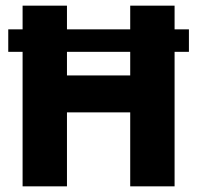

<svg xmlns="http://www.w3.org/2000/svg" viewBox="-20 -659 697 679"><path d="M9.2 -475.7V-555.2H648.1V-475.7ZM216.8 0H59.9V-639H216.8ZM597.4 0H440.5V-639H597.4ZM150.1 -392.2H499.4V-261.6H150.1Z"/></svg>

Font: Anek Latin Medium
Style: Regular
Weight: 500
Designer: Yesha Goshar
Foundry: Ek Type
Version: Version 1.003